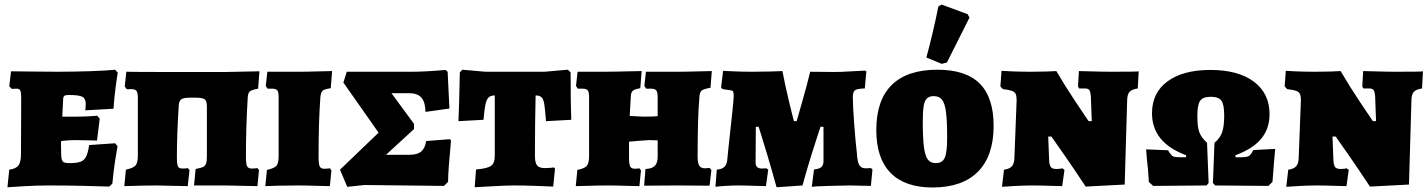

<svg xmlns="http://www.w3.org/2000/svg" viewBox="-20 -822 6331 851"><path d="M21 -70Q51 -74 62 -89Q73 -104 73 -139L74 -387Q74 -413 70 -421Q66 -429 53 -429L32 -428L21 -440L29 -506Q50 -506 108.5 -505Q167 -504 232 -504Q307 -504 381 -506.5Q455 -509 490 -513L502 -500Q499 -485 492.5 -435.5Q486 -386 483 -340L358 -333Q358 -336 359 -344Q360 -352 360 -361Q360 -385 345 -393Q330 -401 285 -401Q270 -401 265 -397Q260 -393 260 -382L256 -305H321Q346 -305 373 -306.5Q400 -308 411 -309L422 -296L410 -199Q400 -199 372 -200Q344 -201 313 -201Q296 -201 277 -199.5Q258 -198 251 -197Q250 -186 250.5 -170Q251 -154 251 -146Q251 -116 257 -107.5Q263 -99 287 -99Q320 -99 336.5 -105Q353 -111 361.5 -127.5Q370 -144 375 -179L490 -187L501 -174Q498 -160 490.5 -111.5Q483 -63 478 -8L464 5Q441 4 360.5 2Q280 0 196 0Q140 0 84.5 3.5Q29 7 13 8Z M538 -70Q571 -77 581 -89Q591 -101 591 -133V-388Q591 -411 585 -419Q579 -427 562 -427Q558 -427 551 -426.5Q544 -426 541 -427L533 -439L540 -504Q586 -503 677 -503H983L1130 -506L1124 -429Q1096 -424 1087.5 -417Q1079 -410 1078 -389Q1070 -258 1070 -128Q1070 -96 1075 -85.5Q1080 -75 1096 -75Q1111 -75 1121 -77L1128 -68L1121 3L979 0H840L847 -73Q870 -77 880 -82Q890 -87 893.5 -97.5Q897 -108 897 -130V-350Q897 -374 887.5 -381.5Q878 -389 849 -389H820Q793 -389 783 -381.5Q773 -374 772 -351Q764 -223 764 -128Q764 -95 768.5 -85Q773 -75 789 -75Q807 -75 812 -77L820 -68L812 3L673 0Q621 0 531 3Z M1163 -69Q1196 -76 1205.5 -87.5Q1215 -99 1215 -132V-390Q1215 -414 1209 -421.5Q1203 -429 1186 -429H1166L1158 -441L1165 -504H1303Q1341 -504 1387.5 -505.5Q1434 -507 1452 -507L1446 -431Q1418 -427 1410 -420Q1402 -413 1400 -391Q1392 -287 1392 -127Q1392 -95 1397 -84.5Q1402 -74 1418 -74Q1429 -74 1435 -75Q1441 -76 1442 -76L1449 -67L1442 3Q1425 3 1380.5 1.5Q1336 0 1299 0Q1254 0 1212.5 1Q1171 2 1156 3Z M1487 -70 1658 -234 1502 -456 1517 -504H1804Q1865 -504 1955 -512L1964 -504L1972 -341L1866 -326Q1865 -370 1847.5 -389.5Q1830 -409 1793 -409H1715L1815 -273V-250L1691 -136H1796Q1830 -136 1847 -150.5Q1864 -165 1869 -197L1974 -205L1979 -199Q1966 -63 1966 -16L1948 2L1596 -2L1519 6Z M2090 -71Q2140 -75 2156.5 -87Q2173 -99 2173 -131V-399Q2154 -399 2145 -389.5Q2136 -380 2131.5 -358.5Q2127 -337 2123 -291L2012 -285Q2013 -306 2015 -367Q2017 -428 2018 -501L2029 -513L2132 -504H2393L2497 -513L2509 -501Q2509 -428 2510 -369Q2511 -310 2512 -291L2400 -285Q2396 -338 2392.5 -360Q2389 -382 2380.5 -390.5Q2372 -399 2354 -399Q2351 -279 2351 -131Q2351 -101 2360.5 -89Q2370 -77 2394 -77Q2408 -77 2419.5 -78Q2431 -79 2435 -80L2440 -75L2432 5Q2412 4 2358.5 2Q2305 0 2258 0Q2224 0 2163.5 3.5Q2103 7 2084 8Z M2539 -69Q2571 -75 2581 -87Q2591 -99 2591 -132V-390Q2591 -414 2585 -421.5Q2579 -429 2562 -429H2541L2533 -441L2540 -504H2649Q2698 -504 2751 -505.5Q2804 -507 2824 -507L2818 -431Q2793 -427 2785 -420Q2777 -413 2776 -396L2771 -308L2832 -305Q2871 -305 2895 -307V-390Q2895 -413 2889 -421Q2883 -429 2866 -429H2844L2836 -441L2843 -504H2983Q3022 -504 3069 -505.5Q3116 -507 3135 -507L3129 -433Q3099 -428 3090 -420.5Q3081 -413 3080 -391Q3072 -306 3072 -127Q3072 -99 3079.5 -87.5Q3087 -76 3104 -76Q3112 -76 3117.5 -77Q3123 -78 3125 -78L3133 -68L3125 1L2978 0L2835 1L2841 -73Q2870 -74 2882.5 -87Q2895 -100 2895 -128V-200L2856 -201Q2835 -200 2807 -197.5Q2779 -195 2768 -194V-127Q2768 -95 2773 -84.5Q2778 -74 2794 -74Q2803 -74 2808 -75Q2813 -76 2814 -76L2821 -67L2814 3Q2797 3 2752.5 1.5Q2708 0 2671 0Q2631 0 2571 2L2532 3Z M3847 -70 3840 2 3747 0Q3717 0 3651.5 2Q3586 4 3578 6L3588 -71Q3611 -73 3620.5 -81.5Q3630 -90 3630 -109V-260H3618Q3622 -276 3609 -237Q3596 -198 3576 -134Q3556 -70 3537 0L3422 8Q3401 -68 3381.5 -133.5Q3362 -199 3349.5 -238Q3337 -277 3342 -260H3330L3329 -101Q3329 -75 3357 -75L3377 -76L3385 -70L3375 3Q3359 3 3320.5 1.5Q3282 0 3251 0Q3228 0 3195 2Q3162 4 3151 6L3157 -70Q3181 -72 3192 -83.5Q3203 -95 3204 -120L3208 -160Q3232 -376 3232 -394Q3232 -410 3230 -415Q3228 -420 3220.5 -421.5Q3213 -423 3183 -427L3176 -434L3185 -508Q3200 -507 3238 -505.5Q3276 -504 3311 -504Q3353 -504 3393 -505Q3433 -506 3448 -507Q3459 -448 3476 -377Q3493 -306 3499 -285H3511Q3517 -306 3537 -376Q3557 -446 3571 -504L3671 -503Q3715 -503 3737 -505L3814 -509L3820 -506L3813 -430Q3779 -429 3769.5 -422Q3760 -415 3760 -391Q3760 -353 3766 -273Q3772 -193 3778 -142Q3780 -105 3788.5 -90.5Q3797 -76 3816 -76Q3825 -76 3832 -76.5Q3839 -77 3841 -77ZM3204 -120Z M3864 -245Q3864 -378 3932.5 -445.5Q4001 -513 4135 -513Q4261 -513 4322.5 -451.5Q4384 -390 4384 -264Q4384 -131 4314.5 -61Q4245 9 4113 9Q3991 9 3927.5 -55.5Q3864 -120 3864 -245ZM4178 -212Q4178 -286 4173 -325Q4168 -364 4155.5 -380Q4143 -396 4119 -396Q4099 -396 4088.5 -386Q4078 -376 4074 -352.5Q4070 -329 4070 -285Q4070 -211 4075 -171.5Q4080 -132 4092 -115.5Q4104 -99 4128 -99Q4157 -99 4167.5 -123Q4178 -147 4178 -212ZM4086 -567Q4118 -686 4139 -793L4153 -802L4269 -759L4277 -744L4177 -545L4154 -539Z M4815 -396Q4813 -416 4808 -423Q4803 -430 4788 -430H4763L4758 -439L4762 -507Q4778 -507 4821 -505.5Q4864 -504 4907 -504Q5027 -504 5027 -506L5023 -430Q4997 -426 4987 -415.5Q4977 -405 4976 -381L4965 -4L4792 5Q4740 -74 4696 -137Q4652 -200 4640 -217H4626L4630 -114Q4631 -90 4637.5 -81.5Q4644 -73 4663 -73Q4671 -73 4678.5 -74Q4686 -75 4689 -76L4698 -69L4688 3Q4672 3 4631.5 1.5Q4591 0 4555 0Q4518 0 4475.5 2.5Q4433 5 4421 6L4430 -70Q4454 -73 4464.5 -84.5Q4475 -96 4476 -119L4486 -378Q4486 -397 4481.5 -406Q4477 -415 4464.5 -419.5Q4452 -424 4425 -427L4414 -439L4419 -508Q4430 -507 4469 -505.5Q4508 -504 4549 -504Q4586 -504 4618.5 -505Q4651 -506 4662 -507Q4703 -437 4747.5 -370.5Q4792 -304 4805 -285H4819Z M5072 -16Q5069 -72 5063 -121L5060 -160L5157 -156Q5170 -134 5178.5 -129.5Q5187 -125 5213 -125H5237V-134Q5086 -190 5086 -320Q5086 -411 5155 -461.5Q5224 -512 5345 -512Q5468 -512 5537.5 -460Q5607 -408 5607 -316Q5607 -251 5569.5 -206.5Q5532 -162 5456 -134V-125H5479Q5505 -125 5514.5 -130Q5524 -135 5535 -157L5632 -162L5627 -105Q5624 -73 5620 -16L5602 2L5366 0L5356 -11L5363 -189Q5388 -210 5397 -236Q5406 -262 5406 -310Q5406 -359 5393.5 -376Q5381 -393 5346 -393Q5312 -393 5299.5 -375.5Q5287 -358 5287 -308Q5287 -260 5295.5 -236.5Q5304 -213 5330 -189L5337 -11L5328 0L5091 2Z M6075 -396Q6073 -416 6068 -423Q6063 -430 6048 -430H6023L6018 -439L6022 -507Q6038 -507 6081 -505.5Q6124 -504 6167 -504Q6287 -504 6287 -506L6283 -430Q6257 -426 6247 -415.5Q6237 -405 6236 -381L6225 -4L6052 5Q6000 -74 5956 -137Q5912 -200 5900 -217H5886L5890 -114Q5891 -90 5897.5 -81.5Q5904 -73 5923 -73Q5931 -73 5938.5 -74Q5946 -75 5949 -76L5958 -69L5948 3Q5932 3 5891.5 1.5Q5851 0 5815 0Q5778 0 5735.5 2.5Q5693 5 5681 6L5690 -70Q5714 -73 5724.5 -84.5Q5735 -96 5736 -119L5746 -378Q5746 -397 5741.5 -406Q5737 -415 5724.5 -419.5Q5712 -424 5685 -427L5674 -439L5679 -508Q5690 -507 5729 -505.5Q5768 -504 5809 -504Q5846 -504 5878.5 -505Q5911 -506 5922 -507Q5963 -437 6007.5 -370.5Q6052 -304 6065 -285H6079Z"/></svg>

Font: Alegreya SC Black
Style: Regular
Weight: 900
Designer: Juan Pablo del Peral
Foundry: Huerta Tipografica
Version: Version 2.007; ttfautohint (v1.6)